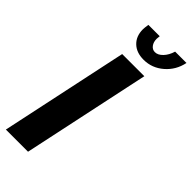

<svg xmlns="http://www.w3.org/2000/svg" viewBox="-289 -960 1005 1005"><g transform="rotate(45 213.0 -457.5)"><path d="M342 -915H426Q413 -851 365 -809.5Q317 -768 255 -768Q202 -768 171 -798Q140 -828 140 -878Q140 -889 144 -915H228Q226 -901 226 -894Q226 -870 238 -854Q250 -838 269 -838Q291 -838 311.5 -859.5Q332 -881 342 -915ZM155 -710H319L168 0H4Z"/></g></svg>

Font: Raleway-v4020 ExtraBold
Style: Italic
Weight: 800
Italic angle: -12°
Designer: Matt McInerney, Pablo Impallari, Rodrigo Fuenzalida
Foundry: Matt McInerney, Pablo Impallari, Rodrigo Fuenzalida
Version: Version 4.020;PS 004.020;hotconv 1.0.88;makeotf.lib2.5.64775